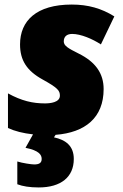

<svg xmlns="http://www.w3.org/2000/svg" viewBox="-20 -583 542 843"><path d="M150 240C248 240 304 194 304 115C304 57 268 31 217 20L224 9C354 -1 435 -66 435 -192C435 -260 400 -311 325 -348C279 -371 260 -382 260 -401C260 -423 274 -434 297 -434C335 -434 386 -412 423 -388L482 -511C426 -546 367 -563 295 -563C140 -563 68 -492 68 -388C68 -318 98 -272 167 -234C234 -197 243 -185 243 -163C243 -133 200 -129 177 -129C124 -129 75 -140 15 -173V-21C45 -7 81 2 125 7L92 66C152 78 163 97 163 115C163 133 151 139 130 139C118 139 78 133 56 126V226C80 235 110 240 150 240Z"/></svg>

Font: Noto Sans Black
Style: Italic
Weight: 900
Italic angle: -12°
Designer: Monotype Design Team
Foundry: Monotype Imaging Inc.
Version: Version 2.013